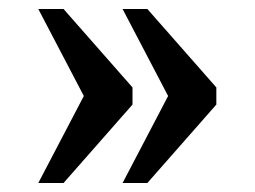

<svg xmlns="http://www.w3.org/2000/svg" viewBox="-20 -483 565 426"><path d="M252 -77H307L460 -251V-289L307 -463H252L353 -270ZM65 -77H121L274 -251V-289L121 -463H65L166 -270Z"/></svg>

Font: Noto Serif Yezidi Medium
Style: Regular
Weight: 500
Designer: Dalton Maag Ltd
Foundry: Dalton Maag Ltd
Version: Version 1.001